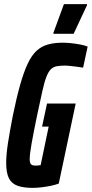

<svg xmlns="http://www.w3.org/2000/svg" viewBox="-20 -903 445 931"><path d="M138 8Q93 8 64.5 -2.5Q36 -13 23 -39Q10 -65 10 -113Q10 -153 18.5 -208.5Q27 -264 42 -341Q60 -429 77.5 -491Q95 -553 114 -593.5Q133 -634 156.5 -656Q180 -678 211.5 -687Q243 -696 285 -696Q304 -696 326.5 -693.5Q349 -691 370 -687Q391 -683 405 -677L383 -575Q366 -578 348.5 -580Q331 -582 318 -583.5Q305 -585 298 -585Q273 -585 256 -582Q239 -579 227 -567.5Q215 -556 205 -530.5Q195 -505 185 -459.5Q175 -414 160 -344Q142 -257 133 -206Q124 -155 124 -131Q124 -117 127.5 -110.5Q131 -104 137.5 -102Q144 -100 155 -100Q159 -100 163 -100.5Q167 -101 171 -101.5Q175 -102 177 -102L216 -289H184L208 -401H347L265 -13Q250 -7 228.5 -2.5Q207 2 183.5 5Q160 8 138 8ZM239 -739V-744L290 -883H402V-878L337 -739Z"/></svg>

Font: Saira UltraCondensed ExtraBold
Style: Italic
Weight: 800
Width: 1
Italic angle: -12°
Designer: Hector Gatti with collaboration of the Omnibus-Type team
Foundry: Omnibus-Type
Version: Version 1.101